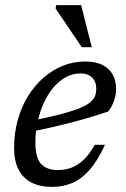

<svg xmlns="http://www.w3.org/2000/svg" viewBox="-20 -719 490 749"><path d="M293.5 -432.5Q263 -432.5 236 -417.5Q209 -402.5 187.2 -376.2Q165.5 -350 150 -315.5Q134.5 -281 126.2 -242Q118 -203 118 -163.5Q118 -103 140.5 -79.2Q163 -55.5 206 -55.5Q233.5 -55.5 258.5 -64.8Q283.5 -74 306.2 -95.5Q329 -117 349.5 -154H389.5Q360.5 -91.5 329 -55.8Q297.5 -20 261.5 -5Q225.5 10 183.5 10Q135.5 10 102.5 -7Q69.5 -24 52.2 -57.8Q35 -91.5 35 -142Q35 -199.5 49.2 -250.8Q63.5 -302 89.2 -343.8Q115 -385.5 149.8 -415.8Q184.5 -446 225.5 -462.5Q266.5 -479 311.5 -479Q355 -479 381.8 -464.5Q408.5 -450 420.8 -425.8Q433 -401.5 433 -372.5Q433 -348.5 424.2 -324.2Q415.5 -300 402 -284Q365.5 -271.5 328.2 -260.5Q291 -249.5 254 -240Q217 -230.5 180.8 -222.2Q144.5 -214 110 -207L112.5 -250Q178.5 -263 222.8 -275Q267 -287 293.5 -298.2Q320 -309.5 333.5 -321.2Q347 -333 351.2 -345.5Q355.5 -358 355.5 -373Q355.5 -391 348.5 -404.2Q341.5 -417.5 327.8 -425Q314 -432.5 293.5 -432.5ZM338 -535H299L197 -685.5L199 -699H296.5Z"/></svg>

Font: Newsreader 12pt
Style: Italic
Weight: 400
Italic angle: -17°
Version: Version 1.003